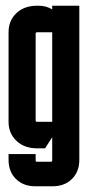

<svg xmlns="http://www.w3.org/2000/svg" viewBox="-20 -520 308 673"><path d="M105 20V42Q105 47 110 47H158Q163 47 163 42V-39L138 0H111Q65 0 37.5 -26.5Q10 -53 10 -93V-407Q10 -448 37.5 -474Q65 -500 111 -500H115Q142 -500 163 -487V-500H258V40Q258 82 232 107.5Q206 133 164 133H104Q62 133 36 107.5Q10 82 10 40V20ZM110 -407Q105 -407 105 -402V-98Q105 -93 110 -93H163V-407Z"/></svg>

Font: Karantina
Style: Regular
Weight: 400
Designer: Rony Koch
Foundry: Rony Koch
Version: Version 1.000; ttfautohint (v1.8.3)